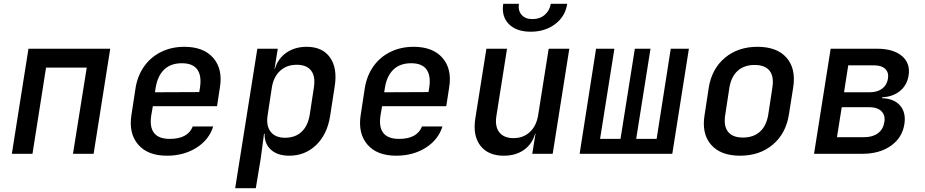

<svg xmlns="http://www.w3.org/2000/svg" viewBox="-20 -805 4840 1005"><path d="M42 0 129 -550H557L470 0H362L434 -451H221L150 0Z M854 10Q753 10 703 -48.5Q653 -107 668 -203L690 -347Q701 -411 735.5 -459Q770 -507 824 -533.5Q878 -560 945 -560Q1046 -560 1096.5 -501.5Q1147 -443 1131 -347L1116 -249H780L772 -203Q752 -78 869 -78Q963 -78 989 -143H1096Q1074 -73 1008 -31.5Q942 10 854 10ZM795 -347 791 -322 1023 -323 1027 -348Q1036 -409 1012.5 -441.5Q989 -474 932 -474Q874 -474 839.5 -441Q805 -408 795 -347Z M1211 180 1327 -550H1434L1417 -445H1419Q1435 -499 1479.5 -529.5Q1524 -560 1585 -560Q1668 -560 1707.5 -504Q1747 -448 1732 -353L1708 -198Q1693 -102 1635 -46Q1577 10 1494 10Q1433 10 1398.5 -21Q1364 -52 1365 -105H1362L1345 23L1319 180ZM1472 -84Q1525 -84 1558 -114.5Q1591 -145 1601 -203L1623 -347Q1632 -405 1608.5 -435.5Q1585 -466 1533 -466Q1481 -466 1446.5 -434.5Q1412 -403 1403 -347L1381 -203Q1372 -147 1396.5 -115.5Q1421 -84 1472 -84Z M2054 10Q1953 10 1903 -48.5Q1853 -107 1868 -203L1890 -347Q1901 -411 1935.5 -459Q1970 -507 2024 -533.5Q2078 -560 2145 -560Q2246 -560 2296.5 -501.5Q2347 -443 2331 -347L2316 -249H1980L1972 -203Q1952 -78 2069 -78Q2163 -78 2189 -143H2296Q2274 -73 2208 -31.5Q2142 10 2054 10ZM1995 -347 1991 -322 2223 -323 2227 -348Q2236 -409 2212.5 -441.5Q2189 -474 2132 -474Q2074 -474 2039.5 -441Q2005 -408 1995 -347Z M2617 10Q2535 10 2494.5 -42.5Q2454 -95 2468 -185L2526 -550H2634L2578 -196Q2570 -142 2594 -112Q2618 -82 2668 -82Q2719 -82 2753.5 -114Q2788 -146 2797 -203L2852 -550H2960L2873 0H2766L2783 -105H2781Q2765 -50 2722 -20Q2679 10 2617 10ZM2758 -639Q2683 -639 2643.5 -679Q2604 -719 2614 -785H2696Q2691 -749 2710.5 -727Q2730 -705 2767 -705Q2805 -705 2831 -727Q2857 -749 2863 -785H2949Q2939 -719 2886 -679Q2833 -639 2758 -639Z M3014 0 3100 -550H3196L3121 -78H3228L3303 -550H3385L3310 -78H3417L3491 -550H3586L3499 0Z M3854 10Q3752 10 3702 -47.5Q3652 -105 3668 -203L3690 -347Q3706 -445 3774.5 -502.5Q3843 -560 3945 -560Q4047 -560 4097 -503Q4147 -446 4132 -348L4109 -203Q4093 -105 4024.5 -47.5Q3956 10 3854 10ZM3869 -85Q3923 -85 3957 -115Q3991 -145 4001 -203L4023 -347Q4032 -405 4008 -435Q3984 -465 3930 -465Q3876 -465 3842 -435Q3808 -405 3798 -347L3776 -203Q3767 -145 3791 -115Q3815 -85 3869 -85Z M4241 0 4328 -550H4570Q4656 -550 4701 -512Q4746 -474 4736 -410Q4728 -359 4690.5 -328.5Q4653 -298 4598 -296L4597 -291Q4660 -289 4691.5 -252.5Q4723 -216 4714 -156Q4703 -84 4643.5 -42Q4584 0 4494 0ZM4398 -322H4532Q4572 -322 4597 -340.5Q4622 -359 4628 -393Q4633 -426 4613.5 -444.5Q4594 -463 4555 -463H4420ZM4361 -87H4504Q4548 -87 4575.5 -107.5Q4603 -128 4609 -166Q4615 -202 4593.5 -223Q4572 -244 4528 -244H4386Z"/></svg>

Font: NKDuy Mono SemiBold
Style: Italic
Weight: 600
Italic angle: -9°
Monospace: yes
Designer: NKDuy
Foundry: NKDuy
Version: Version 2.251; ttfautohint (v1.8.4.7-5d5b)